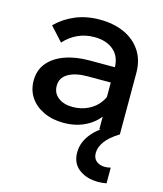

<svg xmlns="http://www.w3.org/2000/svg" viewBox="-114 -600 794 934"><g transform="rotate(15 283.0 -132.5)"><path d="M511 0H408V-99L403 -120V-307Q403 -363 367 -394.5Q331 -426 269 -426Q224 -426 185.5 -408Q147 -390 119 -358L55 -428Q96 -469 151 -492Q206 -515 273 -515Q344 -515 397.5 -490.5Q451 -466 481 -420Q511 -374 511 -310ZM231 16Q174 16 130 -5Q86 -26 62 -62Q38 -98 38 -146Q38 -198 68 -234.5Q98 -271 151.5 -290.5Q205 -310 275 -310H415V-233H285Q226 -233 189.5 -212Q153 -191 153 -150Q153 -113 181 -91.5Q209 -70 254 -70Q297 -70 333 -88Q369 -106 390.5 -137.5Q412 -169 415 -210L451 -193Q451 -132 423 -84.5Q395 -37 345 -10.5Q295 16 231 16ZM510 167V246Q499 248 489 249Q479 250 468 250Q410 250 371.5 221Q333 192 333 137Q333 93 360 54Q387 15 445 -22L510 0Q463 29 442 58.5Q421 88 421 116Q421 144 438.5 157.5Q456 171 481 171Q486 171 494 170Q502 169 510 167Z"/></g></svg>

Font: Wix Madefor Display SemiBold
Style: Regular
Weight: 600
Designer: Dalton Maag Ltd
Foundry: Dalton Maag Ltd
Version: Version 3.100